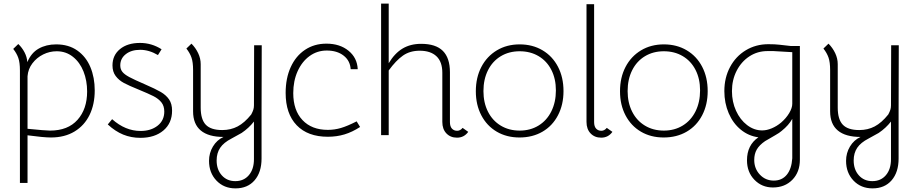

<svg xmlns="http://www.w3.org/2000/svg" viewBox="-20 -750 5066 1060"><path d="M503 -251Q503 -174 474.5 -115.5Q446 -57 391.5 -24Q337 9 261 9Q221 9 132 -3V260H90V-361Q90 -405 81 -430.5Q72 -456 53 -480L81 -507Q102 -487 115.5 -461Q129 -435 131 -407Q152 -458 193.5 -481.5Q235 -505 290 -505Q359 -505 407 -471Q455 -437 479 -379.5Q503 -322 503 -251ZM461 -245Q461 -305 441 -355.5Q421 -406 382.5 -436.5Q344 -467 293 -467Q254 -467 218.5 -449.5Q183 -432 159 -400.5Q135 -369 132 -329V-39Q232 -29 256 -29Q355 -29 408 -88.5Q461 -148 461 -245Z M575 -63 599 -92Q672 -27 756 -27Q813 -27 850 -56Q887 -85 887 -134Q887 -165 871 -185Q855 -205 827.5 -219Q800 -233 744 -256Q692 -277 664 -292Q636 -307 618.5 -330.5Q601 -354 601 -389Q601 -445 642.5 -479Q684 -513 753 -513Q817 -513 872 -478L852 -446Q803 -475 754 -475Q705 -475 674.5 -451Q644 -427 644 -389Q644 -368 655.5 -353.5Q667 -339 694 -324.5Q721 -310 779 -285Q839 -259 868 -242Q897 -225 913.5 -201Q930 -177 930 -139Q930 -70 882 -29.5Q834 11 755 11Q704 11 660 -7Q616 -25 575 -63Z M1134 138Q1134 95 1155.5 59Q1177 23 1214 6Q1131 6 1088.5 -29.5Q1046 -65 1046 -135V-363Q1046 -407 1037 -432.5Q1028 -458 1009 -482L1037 -509Q1060 -486 1074 -456.5Q1088 -427 1088 -396V-156Q1088 -91 1116 -61.5Q1144 -32 1207 -32Q1254 -32 1292 -52Q1330 -72 1367 -118Q1375 -133 1378.5 -144Q1382 -155 1382 -168L1383 -500H1425L1424 -134V125Q1424 201 1385.5 245.5Q1347 290 1280 290Q1216 290 1175 247Q1134 204 1134 138ZM1382 129V-79Q1354 -43 1314 -16Q1279 4 1258 15Q1215 37 1195.5 66Q1176 95 1176 136Q1176 186 1204.5 218Q1233 250 1279 250Q1326 250 1354 217Q1382 184 1382 129Z M1557 -237Q1557 -318 1585 -379.5Q1613 -441 1664 -475Q1715 -509 1782 -509Q1856 -509 1904 -470Q1952 -431 1955 -368H1916Q1913 -415 1877 -443Q1841 -471 1784 -471Q1731 -471 1689 -440.5Q1647 -410 1623 -356.5Q1599 -303 1599 -236Q1599 -141 1650 -87Q1701 -33 1790 -33Q1827 -33 1862.5 -43.5Q1898 -54 1949 -80L1968 -49Q1925 -21 1882 -8Q1839 5 1790 5Q1679 5 1618 -58.5Q1557 -122 1557 -237Z M2504 -28Q2521 -28 2534 -44L2565 -22Q2542 10 2503 10Q2467 10 2444.5 -13.5Q2422 -37 2422 -77V-348Q2422 -409 2389.5 -439.5Q2357 -470 2297 -470Q2243 -470 2204.5 -443Q2166 -416 2126 -361V-4H2084V-730H2126V-401Q2159 -456 2202.5 -482Q2246 -508 2305 -508Q2386 -508 2425 -469Q2464 -430 2464 -351V-76Q2464 -52 2475 -40Q2486 -28 2504 -28Z M2607 -246Q2607 -322 2637.5 -380.5Q2668 -439 2723 -472Q2778 -505 2849 -505Q2920 -505 2975 -472.5Q3030 -440 3060.5 -381.5Q3091 -323 3091 -247Q3091 -172 3060.5 -113.5Q3030 -55 2975 -23Q2920 9 2848 9Q2777 9 2722.5 -23Q2668 -55 2637.5 -113Q2607 -171 2607 -246ZM3049 -251Q3049 -315 3024 -364Q2999 -413 2953.5 -440Q2908 -467 2849 -467Q2790 -467 2744.5 -439.5Q2699 -412 2674 -362Q2649 -312 2649 -247Q2649 -183 2674 -133.5Q2699 -84 2744.5 -56.5Q2790 -29 2849 -29Q2908 -29 2953.5 -57Q2999 -85 3024 -135.5Q3049 -186 3049 -251Z M3300 -28Q3317 -28 3330 -44L3361 -22Q3338 10 3299 10Q3263 10 3240.5 -13.5Q3218 -37 3218 -77V-727H3260V-76Q3260 -52 3271 -40Q3282 -28 3300 -28Z M3403 -246Q3403 -322 3433.5 -380.5Q3464 -439 3519 -472Q3574 -505 3645 -505Q3716 -505 3771 -472.5Q3826 -440 3856.5 -381.5Q3887 -323 3887 -247Q3887 -172 3856.5 -113.5Q3826 -55 3771 -23Q3716 9 3644 9Q3573 9 3518.5 -23Q3464 -55 3433.5 -113Q3403 -171 3403 -246ZM3845 -251Q3845 -315 3820 -364Q3795 -413 3749.5 -440Q3704 -467 3645 -467Q3586 -467 3540.5 -439.5Q3495 -412 3470 -362Q3445 -312 3445 -247Q3445 -183 3470 -133.5Q3495 -84 3540.5 -56.5Q3586 -29 3645 -29Q3704 -29 3749.5 -57Q3795 -85 3820 -135.5Q3845 -186 3845 -251Z M4104 135Q4104 51 4167 8Q4113 1 4070 -34Q4027 -69 4003 -125Q3979 -181 3979 -247Q3979 -321 4010.5 -380Q4042 -439 4097.5 -472.5Q4153 -506 4222 -506Q4260 -506 4284 -503L4346 -496H4396V132Q4396 200 4354.5 242.5Q4313 285 4247 285Q4186 285 4145 242.5Q4104 200 4104 135ZM4292 -73Q4320 -97 4337 -125.5Q4354 -154 4354 -177V-462L4250 -468H4217Q4162 -468 4117.5 -439Q4073 -410 4047 -359.5Q4021 -309 4021 -247Q4021 -188 4043.5 -138.5Q4066 -89 4104.5 -59.5Q4143 -30 4188 -30Q4213 -30 4240.5 -41.5Q4268 -53 4292 -73ZM4354 124V-94Q4335 -59 4295 -27Q4284 -17 4260 -3.5Q4236 10 4230 14Q4224 17 4204 29Q4172 51 4158 75.5Q4144 100 4144 133Q4144 181 4175 214Q4206 247 4252 247Q4297 247 4323.5 215Q4350 183 4354 124Z M4651 138Q4651 95 4672.5 59Q4694 23 4731 6Q4648 6 4605.5 -29.5Q4563 -65 4563 -135V-363Q4563 -407 4554 -432.5Q4545 -458 4526 -482L4554 -509Q4577 -486 4591 -456.5Q4605 -427 4605 -396V-156Q4605 -91 4633 -61.5Q4661 -32 4724 -32Q4771 -32 4809 -52Q4847 -72 4884 -118Q4892 -133 4895.5 -144Q4899 -155 4899 -168L4900 -500H4942L4941 -134V125Q4941 201 4902.5 245.5Q4864 290 4797 290Q4733 290 4692 247Q4651 204 4651 138ZM4899 129V-79Q4871 -43 4831 -16Q4796 4 4775 15Q4732 37 4712.5 66Q4693 95 4693 136Q4693 186 4721.5 218Q4750 250 4796 250Q4843 250 4871 217Q4899 184 4899 129Z"/></svg>

Font: Bellota Light
Style: Regular
Weight: 300
Designer: Kemie Guaida
Foundry: Kemie Guaida
Version: Version 4.001